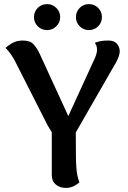

<svg xmlns="http://www.w3.org/2000/svg" viewBox="-20 -904 623 938"><path d="M283 -229Q263 -230 250.5 -239.5Q238 -249 229.5 -263.5Q221 -278 213 -291L52 -608Q46 -620 34 -637.5Q22 -655 7 -670Q16 -679 38 -692.5Q60 -706 91 -706Q127 -706 143.5 -688Q160 -670 174 -641L332 -297L284 -272L444 -621Q454 -644 454 -662Q454 -672 451 -680.5Q448 -689 443 -695Q456 -700 471 -703Q486 -706 509 -706Q538 -706 551 -690.5Q564 -675 565 -655Q565 -640 557 -620Q549 -600 537 -582L344 -246ZM350 -298 351 -135Q351 -106 354 -74Q357 -42 368 -13Q361 -6 343 4Q325 14 301 14Q272 14 252.5 -2.5Q233 -19 233 -48V-277ZM210 -757Q183 -757 164.5 -775.5Q146 -794 146 -820Q146 -847 164.5 -865.5Q183 -884 210 -884Q236 -884 255 -865.5Q274 -847 274 -820Q274 -794 255 -775.5Q236 -757 210 -757ZM414 -757Q388 -757 369.5 -775.5Q351 -794 351 -820Q351 -847 369.5 -865.5Q388 -884 414 -884Q441 -884 459.5 -865.5Q478 -847 478 -820Q478 -794 459.5 -775.5Q441 -757 414 -757Z"/></svg>

Font: Arima SemiBold
Style: Regular
Weight: 600
Designer: Joana Correia and Natanael Gama
Foundry: NDISCOVER
Version: Version 1.101;gftools[0.9.23]